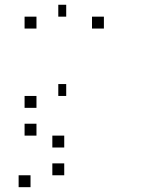

<svg xmlns="http://www.w3.org/2000/svg" viewBox="-20 -820 707 807"><path d="M250 -133.3V-83.3H200V-133.3ZM108.3 -83.3V-33.3H58.3V-83.3ZM250 -250V-200H200V-250ZM133.3 -300V-250H83.3V-300ZM258.3 -466.7V-416.7H225V-466.7ZM133.3 -416.7V-366.7H83.3V-416.7ZM416.7 -750V-700H366.7V-750ZM258.3 -800V-750H225V-800ZM133.3 -750V-700H83.3V-750Z"/></svg>

Font: 0xA000-Boxes
Style: Boxes
Weight: 400
Version: Version 0.1